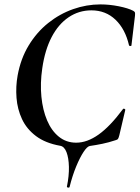

<svg xmlns="http://www.w3.org/2000/svg" viewBox="-20 -656 634 872"><path d="M296 193Q295 197 289 196Q283 195 284 191Q294 142 293 101.5Q292 61 282 35Q272 9 253 6Q186 -6 143.5 -38Q101 -70 80 -115Q59 -160 55 -211.5Q51 -263 60 -313Q74 -390 110.5 -450Q147 -510 199 -551.5Q251 -593 312 -614.5Q373 -636 436 -636Q477 -636 519.5 -627.5Q562 -619 585 -607Q592 -603 593 -599Q594 -595 593 -584L577 -450Q577 -447 572 -447Q567 -447 566 -450Q549 -524 504.5 -566.5Q460 -609 395 -609Q338 -609 291.5 -577.5Q245 -546 214.5 -487.5Q184 -429 172 -346Q162 -278 168 -217Q174 -156 194 -109Q214 -62 247.5 -35Q281 -8 326 -8Q376 -8 428 -45Q480 -82 538 -160Q541 -164 545.5 -161.5Q550 -159 549 -157L522 -42Q519 -30 516 -25.5Q513 -21 504 -19Q474 -9 445 -3Q416 3 388 7Q376 9 359.5 34Q343 59 326 100Q309 141 296 193Z"/></svg>

Font: Cormorant Light
Style: Italic
Weight: 300
Italic angle: -10°
Designer: Christian Thalmann (Catharsis Fonts)
Foundry: Catharsis Fonts
Version: Version 4.000